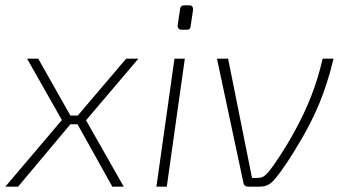

<svg xmlns="http://www.w3.org/2000/svg" viewBox="-30 -703 1292 723"><path d="M491 -482H445L263 -268H235L114 -482H72L203 -251L-10 0H38L235 -235H262L393 0H436L294 -250Z M683 -683H665C654 -683 649 -678 648 -668L639 -608C638 -597 644 -591 655 -591H672C683 -591 687 -595 688 -605L697 -666C698 -676 693 -683 683 -683ZM666 -482H627L559 0H598Z M1226 -482H1185C1163 -387 1132 -304 1078 -206C1040 -137 1003 -83 984 -59C967 -39 959 -33 937 -33H919L829 -482H787L887 -13C888 -6 895 0 903 0H944C972 0 987 -7 1006 -30C1030 -58 1067 -112 1111 -189C1155 -267 1194 -349 1226 -482Z"/></svg>

Font: Exo 2 Extra Light
Style: Italic
Weight: 250
Italic angle: -8°
Designer: Natanael Gama
Version: Version 1.001;PS 001.001;hotconv 1.0.88;makeotf.lib2.5.64775